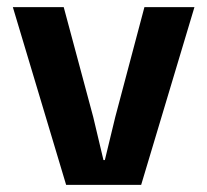

<svg xmlns="http://www.w3.org/2000/svg" viewBox="-20 -520 583 540"><path d="M166 0 16.1 -500H159.2L242.2 -190.9L271 -69.8H274.9L304.2 -190.9L386.2 -500H526.9L377 0Z"/></svg>

Font: TASA Orbiter Deck
Style: Bold
Weight: 700
Designer: Weizhong Zhang
Version: Version 1.000;Glyphs 3.1.2 (3151)